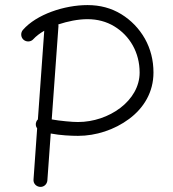

<svg xmlns="http://www.w3.org/2000/svg" viewBox="-20 -705 679 752"><path d="M72.3 -549.3C83.5 -539.6 101.1 -540.5 110.8 -551.8C121.1 -563 135.3 -574.2 153.3 -584.5L128.4 -237.3C125.5 -234.9 123.5 -231.4 122.1 -228C118.7 -218.8 119.6 -210.4 125.5 -202.1L111.3 -2C109.9 13.2 121.1 25.4 136.2 26.9C151.4 28.3 164.1 17.1 165.5 2L178.7 -182.1C215.8 -174.8 259.8 -172.9 285.6 -172.9C355.5 -172.9 428.2 -196.3 485.8 -239.3C543.5 -282.2 581.1 -344.2 581.1 -420.9C581.1 -469.2 569.8 -513.7 547.4 -553.7C524.4 -593.8 493.7 -625.5 455.1 -649.4C416 -673.3 372.1 -685.1 322.8 -685.1C232.4 -685.1 123 -648.9 69.8 -587.9C60.1 -576.7 61 -559.1 72.3 -549.3ZM209 -603C209 -605.5 209 -607.4 208.5 -609.4C245.6 -621.6 285.6 -629.9 322.8 -629.9C361.3 -629.9 396.5 -620.6 427.2 -602.1C488.8 -564.9 526.9 -499 526.9 -420.9C526.9 -310.1 406.2 -227.1 285.6 -227.1C273.9 -227.1 257.8 -228 237.8 -230C217.3 -231.9 198.7 -234.4 182.6 -237.3Z"/></svg>

Font: Mikhak Light
Style: Regular
Weight: 300
Designer: Amin Abedi
Version: Version 3.2